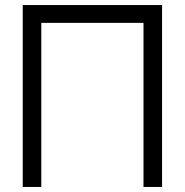

<svg xmlns="http://www.w3.org/2000/svg" viewBox="-20 -740 732 760"><path d="M70 0H143.5V-649.5H548V0H621.5V-720H70Z"/></svg>

Font: Hauora
Style: Regular
Weight: 400
Designer: Mikhail Sharanda
Foundry: WCYS & Co.
Version: Version 1.010